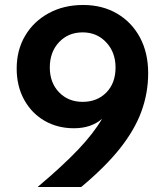

<svg xmlns="http://www.w3.org/2000/svg" viewBox="-20 -751 660 771"><path d="M314 -731Q391 -731 450 -696.5Q509 -662 542 -600.5Q575 -539 575 -457Q575 -377 547.5 -302.5Q520 -228 461 -154Q402 -80 306 0H131Q233 -86 294.5 -151Q356 -216 390 -274Q346 -236 277 -236Q211 -236 159 -266Q107 -296 77 -350.5Q47 -405 47 -476Q47 -550 81 -607.5Q115 -665 175.5 -698Q236 -731 314 -731ZM312 -621Q254 -621 217 -581.5Q180 -542 180 -480Q180 -419 217 -380.5Q254 -342 312 -342Q370 -342 407 -379.5Q444 -417 444 -480Q444 -541 406.5 -581Q369 -621 312 -621Z"/></svg>

Font: Wix Madefor Text
Style: Bold
Weight: 700
Designer: Dalton Maag Ltd
Foundry: Dalton Maag Ltd
Version: Version 3.100